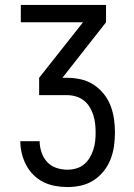

<svg xmlns="http://www.w3.org/2000/svg" viewBox="-20 -540 540 775"><path d="M252 215Q227 215 202.5 210.5Q178 206 155.5 195Q133 184 115 166Q97 148 85.5 126Q74 104 68 79.5Q62 55 62 30H140Q140 52 147.5 74.5Q155 97 170 113.5Q185 130 207 137.5Q229 145 252 145Q270 145 287.5 140Q305 135 318.5 124Q332 113 341.5 97.5Q351 82 356.5 65Q362 48 364 30.5Q366 13 366 -5Q366 -23 364 -41Q362 -59 356.5 -76Q351 -93 341.5 -108.5Q332 -124 317.5 -135Q303 -146 285.5 -151Q268 -156 250 -156H138V-226L315 -450H64V-520H408V-450L232 -226H250Q278 -226 305.5 -220Q333 -214 356.5 -199Q380 -184 398 -162Q416 -140 426 -114Q436 -88 440 -60.5Q444 -33 444 -5Q444 23 440 50.5Q436 78 426 103.5Q416 129 398.5 151Q381 173 357.5 188Q334 203 307 209Q280 215 252 215Z"/></svg>

Font: Iosevka SS18
Style: Regular
Weight: 400
Monospace: yes
Designer: Belleve Invis
Foundry: Belleve Invis
Version: Version 25.1.1; ttfautohint (v1.8.4)